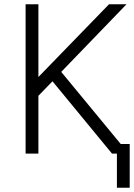

<svg xmlns="http://www.w3.org/2000/svg" viewBox="-20 -720 628 900"><path d="M100 0H160V-271L226 -339L505 0H583L267 -383L573 -700H491L160 -359V-700H100ZM528 160H588V-45H528Z"/></svg>

Font: Unageo
Style: Light
Weight: 300
Designer: Richard Sepsi
Foundry: Richard Sepsi
Version: Version 2.000